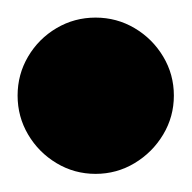

<svg xmlns="http://www.w3.org/2000/svg" viewBox="-57 -358 215 215"><g transform="rotate(90 50.5 -250.5)"><path d="M-37.3 -250Q-37.3 -226.3 -25.5 -206.3Q-13.7 -186.3 6.3 -174.5Q26.3 -162.7 50 -162.7Q73.7 -162.7 93.7 -174.5Q113.7 -186.3 125.7 -206.3Q137.7 -226.3 137.7 -250Q137.7 -273.7 125.7 -293.7Q113.7 -313.7 93.7 -325.7Q73.7 -337.7 50 -337.7Q26.3 -337.7 6.3 -325.7Q-13.7 -313.7 -25.5 -293.7Q-37.3 -273.7 -37.3 -250Z"/></g></svg>

Font: Linefont Thin
Style: Regular
Weight: 100
Monospace: yes
Version: Version 3.002;gftools[0.9.33]